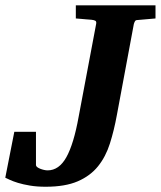

<svg xmlns="http://www.w3.org/2000/svg" viewBox="-40 -691 609 727"><path d="M481 -615.2Q474.1 -615.2 471.4 -611.1Q468.8 -606.9 466.8 -600.1L402.8 -256.8Q392.1 -197.8 376.2 -147.7Q360.4 -97.7 331.1 -61.3Q301.8 -24.9 254.2 -4.4Q206.5 16.1 132.8 16.1Q99.6 16.1 73.5 11.7Q47.4 7.3 28.3 1.5Q9.3 -4.4 -2.7 -10Q-14.6 -15.6 -20 -18.1L14.2 -191.9H96.2V-65.9Q96.2 -62 100.8 -58.3Q105.5 -54.7 112.3 -52Q119.1 -49.3 126.7 -47.6Q134.3 -45.9 140.1 -45.9Q183.6 -45.9 211.4 -95.9Q239.3 -146 257.8 -249L324.2 -601.1Q325.7 -609.9 320.8 -612.5Q315.9 -615.2 306.2 -616.2Q296.9 -616.7 287.1 -617.7Q278.8 -618.7 268.1 -619.4Q257.3 -620.1 247.1 -621.1V-670.9H548.8V-621.1Z"/></svg>

Font: Charis SIL Viet
Style: Bold Italic
Weight: 700
Italic angle: -11°
Foundry: SIL International
Version: Version 5.000